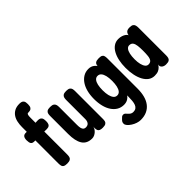

<svg xmlns="http://www.w3.org/2000/svg" viewBox="-124 -1157 1814 1814"><g transform="rotate(-45 782.5 -250.0)"><path d="M139 10Q112 10 99.5 2Q87 -6 84 -20.5Q81 -35 81 -51V-537Q81 -570 87.5 -601.5Q94 -633 110 -657Q126 -681 152.5 -695.5Q179 -710 218 -710Q233 -710 245.5 -706.5Q258 -703 266 -691Q274 -679 274 -650Q274 -623 266 -610Q258 -597 245 -594Q232 -591 217 -591Q212 -591 208.5 -587.5Q205 -584 203 -577.5Q201 -571 200.5 -561Q200 -551 200 -539V-49Q200 -33 196.5 -19.5Q193 -6 180 2Q167 10 139 10ZM70 -473 151 -472 222 -476Q239 -477 252.5 -473.5Q266 -470 274 -457Q282 -444 282 -416Q282 -390 275 -377Q268 -364 256 -360.5Q244 -357 227 -357L151 -359L67 -358Q42 -358 32.5 -372Q23 -386 23 -417Q23 -446 34.5 -460Q46 -474 70 -473Z M474 9Q439 9 414 -3.5Q389 -16 373.5 -40.5Q358 -65 350.5 -100.5Q343 -136 343 -183V-424Q343 -440 346.5 -453.5Q350 -467 362.5 -475Q375 -483 402 -483Q430 -483 442.5 -474.5Q455 -466 459 -452.5Q463 -439 463 -423V-182Q463 -157 467 -140.5Q471 -124 480.5 -115.5Q490 -107 506 -107Q524 -107 535 -114.5Q546 -122 551.5 -135.5Q557 -149 557 -165V-424Q557 -440 561 -453.5Q565 -467 577.5 -475Q590 -483 617 -483Q644 -483 656.5 -474.5Q669 -466 672.5 -452.5Q676 -439 676 -423V-48Q676 -33 672.5 -20Q669 -7 656 0.5Q643 8 616 8Q593 8 581 2Q569 -4 565 -13Q561 -22 560.5 -31Q560 -40 559 -44L560 -64Q559 -53 551.5 -40Q544 -27 532 -16Q520 -5 505 2Q490 9 474 9Z M923 210Q901 210 876.5 202Q852 194 830.5 180Q809 166 795.5 150.5Q782 135 782 120Q782 106 787 97.5Q792 89 802 79Q812 68 820 62Q828 56 840 56Q852 56 860 63.5Q868 71 877 81.5Q886 92 897.5 99.5Q909 107 926 107Q948 107 962 97Q976 87 983 69Q990 51 992.5 26Q995 1 995 -28L994 -442Q996 -465 1010 -474.5Q1024 -484 1054 -484Q1081 -484 1092.5 -476.5Q1104 -469 1107 -455.5Q1110 -442 1110 -426V-21Q1110 33 1098.5 75.5Q1087 118 1063.5 148Q1040 178 1005 194Q970 210 923 210ZM913 -3Q874 -3 844 -20.5Q814 -38 792.5 -70Q771 -102 760 -146Q749 -190 749 -243Q749 -295 760 -338.5Q771 -382 792.5 -414Q814 -446 844 -464Q874 -482 912 -482Q946 -482 970 -464Q994 -446 1009 -414Q1024 -382 1031.5 -338Q1039 -294 1039 -242Q1039 -171 1026 -117Q1013 -63 985 -33Q957 -3 913 -3ZM929 -111Q951 -111 965 -128Q979 -145 985.5 -174.5Q992 -204 992 -243Q992 -283 985 -312Q978 -341 964 -357.5Q950 -374 927 -374Q906 -374 892 -357.5Q878 -341 871.5 -311.5Q865 -282 865 -243Q865 -204 872 -174.5Q879 -145 893 -128Q907 -111 929 -111Z M1463 8Q1439 8 1423 -3.5Q1407 -15 1407 -34L1409 -45Q1403 -34 1391.5 -21.5Q1380 -9 1361 -0.5Q1342 8 1312 8Q1277 8 1250.5 -10.5Q1224 -29 1205.5 -62.5Q1187 -96 1177.5 -141Q1168 -186 1168 -240Q1168 -292 1177.5 -336Q1187 -380 1205.5 -413Q1224 -446 1251 -464Q1278 -482 1312 -482Q1337 -482 1356.5 -475.5Q1376 -469 1389.5 -458.5Q1403 -448 1409 -435L1407 -441Q1411 -462 1424 -473Q1437 -484 1464 -484Q1492 -484 1504 -475.5Q1516 -467 1519.5 -452.5Q1523 -438 1523 -421V-52Q1523 -36 1519.5 -22Q1516 -8 1503.5 0Q1491 8 1463 8ZM1345 -109Q1370 -109 1382 -125Q1394 -141 1397 -170.5Q1400 -200 1400 -238Q1400 -276 1396.5 -305Q1393 -334 1381 -350.5Q1369 -367 1343 -367Q1325 -367 1312 -351Q1299 -335 1292.5 -305.5Q1286 -276 1286 -237Q1286 -198 1293 -169.5Q1300 -141 1313 -125Q1326 -109 1345 -109Z"/></g></svg>

Font: Fredoka Condensed Medium
Style: Regular
Weight: 500
Width: 3
Designer: Ben Nathan
Foundry: Milena B. Brandão, Ben Nathan
Version: Version 2.001